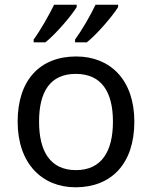

<svg xmlns="http://www.w3.org/2000/svg" viewBox="-20 -786 645 816"><path d="M482 -756V-766H386C365 -721 327 -656 299 -618V-606H349C394 -642 461 -721 482 -756ZM306 -756V-766H210C188 -721 151 -656 123 -618V-606H173C218 -642 285 -721 306 -756ZM551 -269C551 -446 449 -546 304 -546C150 -546 55 -446 55 -269C55 -91 159 10 301 10C454 10 551 -91 551 -269ZM146 -269C146 -396 193 -472 302 -472C411 -472 460 -396 460 -269C460 -142 411 -63 303 -63C194 -63 146 -142 146 -269Z"/></svg>

Font: Noto Sans Mahajani
Style: Regular
Weight: 400
Designer: Monotype Design Team
Foundry: Monotype Imaging Inc.
Version: Version 2.003